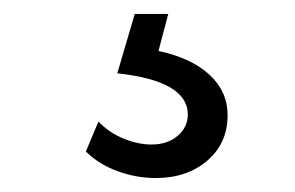

<svg xmlns="http://www.w3.org/2000/svg" viewBox="-20 -30 422 275"><path d="M203 225Q175 225 148 215Q121 205 103 187L121 144Q136 160 157 168.5Q178 177 197 177Q220 177 234.5 164.5Q249 152 249 134Q249 86 148 75L173 -10H221L207 43Q254 53 280 77Q306 101 306 135Q306 175 277 200Q248 225 203 225Z"/></svg>

Font: Plus Jakarta Sans Light
Style: Regular
Weight: 300
Designer: Gumpita Rahayu
Foundry: Tokotype
Version: Version 2.006; ttfautohint (v1.8.4.7-5d5b)